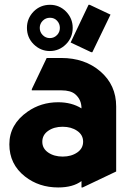

<svg xmlns="http://www.w3.org/2000/svg" viewBox="-20 -782 579 811"><path d="M190.4 -621.1Q209 -621.1 221.7 -634.8Q232.9 -647 232.9 -664.1Q232.9 -681.6 221.2 -694.3Q209.5 -707 191.2 -707Q172.9 -707 160.4 -694.3Q147.9 -681.6 147.9 -664.1Q147.9 -646.5 160.4 -633.8Q172.9 -621.1 190.4 -621.1ZM191.4 -761.7Q230.5 -761.7 258.8 -733.4Q287.1 -704.1 287.1 -664.6Q287.1 -623.5 258.8 -595.2Q230 -566.4 190.4 -566.4Q151.4 -566.4 122.1 -595.2Q93.8 -623.5 93.8 -664.6Q93.8 -704.1 122.1 -733.4Q150.4 -761.7 191.4 -761.7ZM358.9 -761.7 446.8 -720.2 370.1 -561.5H365.2L278.3 -602.5L354 -761.7ZM306.6 -138.2Q331.1 -155.3 331.1 -183.6Q331.1 -212.4 305.7 -229.5Q280.8 -246.6 244.4 -246.6Q208 -246.6 183.3 -229.2Q158.7 -211.9 158.7 -183.3Q158.7 -154.8 183.6 -137.7Q208.5 -120.6 244.9 -120.6Q281.2 -120.6 306.6 -138.2ZM329.1 9.8H324.2V-17.1Q288.1 9.8 225.6 9.8Q144.5 9.8 85.4 -36.6Q19.5 -88.4 19.5 -172.4Q19.5 -256.8 96.7 -310.5Q153.3 -350.1 225.6 -350.1Q282.7 -350.1 324.2 -324.2Q324.2 -361.3 297.9 -383.8Q278.8 -400.4 238.8 -400.4H114.3V-405.3L177.2 -537.1H238.8Q337.9 -537.1 403.8 -480.5Q470.7 -422.9 470.7 -332.5V-57.6Z"/></svg>

Font: Nova Round
Style: Bold
Weight: 700
Designer: Wojciech Kalinowski "wmk69" (wmk69@o2.pl)
Foundry: Wojciech Kalinowski "wmk69" (wmk69@o2.pl)
Version: Version 3.1.0; 2021-05-23